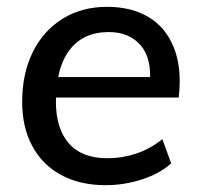

<svg xmlns="http://www.w3.org/2000/svg" viewBox="-20 -536 586 563"><path d="M482 -57Q449 -27 396.5 -10Q344 7 290 7Q214 7 159 -23Q104 -53 74.5 -108Q45 -163 45 -237Q45 -320 76 -383Q107 -446 163.5 -481Q220 -516 294 -516Q365 -516 415.5 -486Q466 -456 490 -396Q514 -336 504 -250H133L137 -310H449L419 -290Q426 -364 392.5 -403Q359 -442 299 -442Q224 -442 184 -389.5Q144 -337 144 -237Q144 -159 182 -115.5Q220 -72 295 -72Q338 -72 379 -85.5Q420 -99 456 -128Z"/></svg>

Font: Muli SemiBold
Style: Italic
Weight: 600
Italic angle: -4.541°
Designer: Vernon Adams
Foundry: Vernon Adams
Version: Version 2.100; ttfautohint (v1.8.1.43-b0c9)